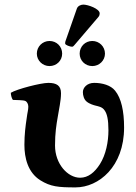

<svg xmlns="http://www.w3.org/2000/svg" viewBox="-20 -804 590 834"><path d="M519 -250C519 -321 507 -377 480 -410C461 -434 424 -444 389 -444C358 -444 340 -423 340 -404C340 -389 345 -372 356 -363C369 -352 388 -347 396 -345C407 -342 424 -340 434 -325C445 -310 451 -285 451 -238C451 -188 440 -132 414 -91C391 -55 363 -32 328 -32C274 -32 219 -92 219 -172C219 -226 225 -263 231 -297C236 -330 245 -366 245 -399C245 -432 226 -444 190 -444C157 -444 53 -417 27 -401C27 -391 31 -376 36 -370C49 -369 82 -370 91 -365C97 -362 103 -352 103 -341C103 -326 99 -316 96 -291C91 -258 86 -220 86 -175C86 -118 101 -55 155 -21C200 7 233 10 308 10C409 10 519 -80 519 -250ZM342 -784C331 -784 318 -778 314 -767L264 -624C263 -621 263 -616 263 -615C263 -608 285 -601 293 -601C297 -601 301 -605 304 -609L408 -731C412 -736 413 -741 413 -746C413 -766 362 -784 342 -784ZM140 -571C140 -541 165 -517 195 -517C226 -517 250 -541 250 -571C250 -602 226 -626 195 -626C165 -626 140 -602 140 -571ZM326 -571C326 -541 350 -517 381 -517C411 -517 436 -541 436 -571C436 -602 411 -626 381 -626C350 -626 326 -602 326 -571Z"/></svg>

Font: Libertinus Serif
Style: Bold
Weight: 700
Designer: Philipp H. Poll, Khaled Hosny
Foundry: Caleb Maclennan
Version: Version 7.050;RELEASE